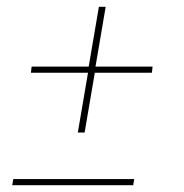

<svg xmlns="http://www.w3.org/2000/svg" viewBox="-20 -545 540 565"><path d="M229 -155H209L239 -331H71L73 -349H241L271 -525H291L261 -349H429L427 -331H259ZM16 0 19 -18H375L372 0Z"/></svg>

Font: Iosevka SS18 Thin
Style: Italic
Weight: 100
Italic angle: -9°
Monospace: yes
Designer: Belleve Invis
Foundry: Belleve Invis
Version: Version 25.1.1; ttfautohint (v1.8.4)